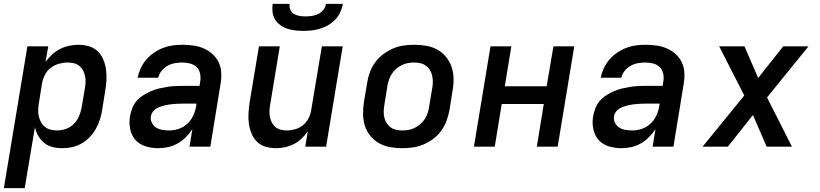

<svg xmlns="http://www.w3.org/2000/svg" viewBox="-29 -760 4249 995"><path d="M-9 215 113 -520H221L207 -439Q222 -460 241 -477.5Q260 -495 283 -506.5Q306 -518 330.5 -523Q355 -528 378 -528Q406 -528 432.5 -520Q459 -512 477.5 -494Q496 -476 506.5 -451Q517 -426 520.5 -399Q524 -372 522.5 -344Q521 -316 516 -288L500 -188Q496 -163 488 -138.5Q480 -114 467 -91Q454 -68 435 -48.5Q416 -29 393 -16Q370 -3 344.5 2.5Q319 8 294 8Q268 8 243.5 2Q219 -4 200.5 -19Q182 -34 169.5 -55.5Q157 -77 152 -101L99 215ZM266 -84Q289 -84 312.5 -92Q336 -100 353.5 -117.5Q371 -135 380.5 -157.5Q390 -180 394 -203L411 -303Q414 -320 414.5 -336Q415 -352 411.5 -367.5Q408 -383 400.5 -396.5Q393 -410 381 -419.5Q369 -429 353 -432.5Q337 -436 321 -436Q299 -436 276 -429.5Q253 -423 234 -408.5Q215 -394 204 -372.5Q193 -351 189 -329L173 -229Q170 -211 169 -193.5Q168 -176 171.5 -159.5Q175 -143 182.5 -128.5Q190 -114 202.5 -103.5Q215 -93 231.5 -88.5Q248 -84 266 -84Z M791 8Q757 8 725 -2Q693 -12 672.5 -35.5Q652 -59 645.5 -92Q639 -125 645 -159Q649 -180 657 -200.5Q665 -221 679.5 -237.5Q694 -254 713 -266Q732 -278 752 -287Q772 -296 793 -301Q814 -306 835 -309.5Q856 -313 876.5 -314Q897 -315 918 -315H1005L1009 -340Q1012 -360 1007.5 -380Q1003 -400 989 -413Q975 -426 955.5 -431Q936 -436 915 -436Q896 -436 876.5 -432.5Q857 -429 839 -419Q821 -409 808 -392.5Q795 -376 791 -357H684Q689 -382 700 -406Q711 -430 728.5 -450.5Q746 -471 768.5 -486.5Q791 -502 815.5 -511.5Q840 -521 865 -524.5Q890 -528 915 -528Q945 -528 973.5 -524Q1002 -520 1027 -509Q1052 -498 1072.5 -479.5Q1093 -461 1104.5 -436.5Q1116 -412 1117.5 -383Q1119 -354 1114 -325L1061 0H953L968 -91Q968 -91 968 -91Q968 -91 968 -91Q968 -91 968 -91Q968 -91 968 -91Q953 -68 933.5 -48.5Q914 -29 890.5 -16Q867 -3 841.5 2.5Q816 8 791 8ZM848 -84Q873 -84 898 -92.5Q923 -101 942.5 -119.5Q962 -138 973 -162.5Q984 -187 988 -212L989 -223H918Q906 -223 894.5 -222.5Q883 -222 871.5 -221Q860 -220 848.5 -218.5Q837 -217 825 -214Q813 -211 801.5 -207Q790 -203 779.5 -196.5Q769 -190 762 -179.5Q755 -169 753 -158Q750 -140 758 -124Q766 -108 780 -99Q794 -90 812 -87Q830 -84 848 -84Z M1401 8Q1373 8 1346.5 0Q1320 -8 1302 -26.5Q1284 -45 1274 -69.5Q1264 -94 1260.5 -121Q1257 -148 1259 -176Q1261 -204 1265 -232L1313 -520H1421L1371 -217Q1368 -201 1367.5 -184.5Q1367 -168 1370 -153Q1373 -138 1380 -124.5Q1387 -111 1398.5 -101.5Q1410 -92 1425.5 -88Q1441 -84 1458 -84Q1479 -84 1501.5 -90.5Q1524 -97 1542 -112Q1560 -127 1570.5 -148Q1581 -169 1584 -191L1639 -520H1747L1661 0H1553L1566 -80Q1552 -59 1533.5 -41.5Q1515 -24 1493 -13Q1471 -2 1447.5 3Q1424 8 1401 8ZM1543 -600Q1521 -600 1500 -602.5Q1479 -605 1459.5 -611.5Q1440 -618 1423.5 -630Q1407 -642 1396.5 -659Q1386 -676 1383.5 -697Q1381 -718 1384 -740H1472Q1469 -724 1475.5 -709.5Q1482 -695 1495 -687.5Q1508 -680 1523.5 -677.5Q1539 -675 1555 -675Q1572 -675 1588.5 -677.5Q1605 -680 1620.5 -687.5Q1636 -695 1647 -709.5Q1658 -724 1660 -740H1748Q1744 -718 1734.5 -697Q1725 -676 1709 -659Q1693 -642 1672.5 -630Q1652 -618 1630.5 -611.5Q1609 -605 1587 -602.5Q1565 -600 1543 -600Z M2056 8Q2024 8 1993 2.5Q1962 -3 1936 -17.5Q1910 -32 1890.5 -55.5Q1871 -79 1862 -107.5Q1853 -136 1852.5 -168Q1852 -200 1857 -232L1874 -332Q1878 -359 1888 -386Q1898 -413 1915.5 -437Q1933 -461 1957 -479Q1981 -497 2007.5 -508.5Q2034 -520 2062 -524Q2090 -528 2117 -528Q2150 -528 2181 -522.5Q2212 -517 2238 -502.5Q2264 -488 2283 -464.5Q2302 -441 2311.5 -412.5Q2321 -384 2321.5 -352Q2322 -320 2316 -288L2300 -188Q2295 -161 2285 -134Q2275 -107 2258 -83Q2241 -59 2217 -41Q2193 -23 2166 -11.5Q2139 0 2111 4Q2083 8 2056 8ZM2057 -84Q2073 -84 2089 -87Q2105 -90 2120.5 -97.5Q2136 -105 2149 -116.5Q2162 -128 2171.5 -142Q2181 -156 2186.5 -171.5Q2192 -187 2194 -203L2211 -303Q2214 -320 2214 -336.5Q2214 -353 2210.5 -368.5Q2207 -384 2198.5 -397.5Q2190 -411 2177.5 -420Q2165 -429 2149 -432.5Q2133 -436 2116 -436Q2101 -436 2084.5 -433Q2068 -430 2053 -422.5Q2038 -415 2024.5 -403.5Q2011 -392 2002 -378Q1993 -364 1987.5 -348.5Q1982 -333 1979 -317L1963 -217Q1960 -200 1959.5 -183.5Q1959 -167 1962.5 -151.5Q1966 -136 1974.5 -122.5Q1983 -109 1995.5 -100Q2008 -91 2024 -87.5Q2040 -84 2057 -84Z M2427 0 2513 -520H2621L2587 -313H2804L2839 -520H2947L2861 0H2753L2789 -221H2571L2535 0Z M3191 8Q3157 8 3125 -2Q3093 -12 3072.5 -35.5Q3052 -59 3045.5 -92Q3039 -125 3045 -159Q3049 -180 3057 -200.5Q3065 -221 3079.5 -237.5Q3094 -254 3113 -266Q3132 -278 3152 -287Q3172 -296 3193 -301Q3214 -306 3235 -309.5Q3256 -313 3276.5 -314Q3297 -315 3318 -315H3405L3409 -340Q3412 -360 3407.5 -380Q3403 -400 3389 -413Q3375 -426 3355.5 -431Q3336 -436 3315 -436Q3296 -436 3276.5 -432.5Q3257 -429 3239 -419Q3221 -409 3208 -392.5Q3195 -376 3191 -357H3084Q3089 -382 3100 -406Q3111 -430 3128.5 -450.5Q3146 -471 3168.5 -486.5Q3191 -502 3215.5 -511.5Q3240 -521 3265 -524.5Q3290 -528 3315 -528Q3345 -528 3373.5 -524Q3402 -520 3427 -509Q3452 -498 3472.5 -479.5Q3493 -461 3504.5 -436.5Q3516 -412 3517.5 -383Q3519 -354 3514 -325L3461 0H3353L3368 -91Q3368 -91 3368 -91Q3368 -91 3368 -91Q3368 -91 3368 -91Q3368 -91 3368 -91Q3353 -68 3333.5 -48.5Q3314 -29 3290.5 -16Q3267 -3 3241.5 2.5Q3216 8 3191 8ZM3248 -84Q3273 -84 3298 -92.5Q3323 -101 3342.5 -119.5Q3362 -138 3373 -162.5Q3384 -187 3388 -212L3389 -223H3318Q3306 -223 3294.5 -222.5Q3283 -222 3271.5 -221Q3260 -220 3248.5 -218.5Q3237 -217 3225 -214Q3213 -211 3201.5 -207Q3190 -203 3179.5 -196.5Q3169 -190 3162 -179.5Q3155 -169 3153 -158Q3150 -140 3158 -124Q3166 -108 3180 -99Q3194 -90 3212 -87Q3230 -84 3248 -84Z M3612 0 3828 -265 3698 -520H3829L3900 -356L4030 -520H4161L3946 -255L4075 0H3944L3873 -164L3743 0Z"/></svg>

Font: Iosevka SS04 Semibold Extended
Style: Italic
Weight: 600
Width: 7
Italic angle: -9°
Monospace: yes
Designer: Belleve Invis
Foundry: Belleve Invis
Version: Version 19.0.0; ttfautohint (v1.8.4)